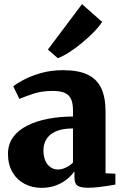

<svg xmlns="http://www.w3.org/2000/svg" viewBox="-20 -895 594 926"><path d="M180 11Q135 11 98.2 -8.5Q61.5 -28 40 -64.8Q18.5 -101.5 18.5 -153Q18.5 -199 43 -233Q67.5 -267 111 -289Q154.5 -311 211.2 -322Q268 -333 332 -333V-362.5Q332 -394 323.8 -414.8Q315.5 -435.5 294.5 -446Q273.5 -456.5 235 -456.5Q179.5 -456.5 138.2 -442.2Q97 -428 73.5 -418L44 -478.5Q58 -490.5 92 -509Q126 -527.5 175.2 -542Q224.5 -556.5 284.5 -556.5Q358.5 -556.5 403.2 -534.8Q448 -513 468.5 -469Q489 -425 489 -357.5V-59.5L536.5 -57V-5Q525.5 -2.5 503 1Q480.5 4.5 454.2 7.5Q428 10.5 405.5 10.5Q367.5 10.5 353.2 0.2Q339 -10 339 -41.5V-69Q327.5 -51.5 305.5 -32.8Q283.5 -14 251.8 -1.5Q220 11 180 11ZM260.5 -77.5Q277.5 -77.5 298 -87Q318.5 -96.5 332 -111V-275.5Q280 -275.5 248.5 -261Q217 -246.5 203.2 -222.8Q189.5 -199 189.5 -171Q189.5 -142 198.2 -121.2Q207 -100.5 223 -89Q239 -77.5 260.5 -77.5ZM258 -615 211 -656 375.5 -875 472.5 -789.5Q458 -766.5 432 -740Q406 -713.5 375.2 -688Q344.5 -662.5 314 -643Q283.5 -623.5 260 -615Z"/></svg>

Font: Merriweather 48pt Black
Style: Regular
Weight: 900
Version: Version 2.100